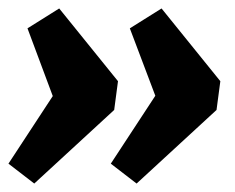

<svg xmlns="http://www.w3.org/2000/svg" viewBox="-22 -546 556 454"><path d="M301 -112 240 -159 377 -368 364 -270 285 -479 360 -526 499 -354 490 -286ZM59 -112 -2 -159 135 -368 121 -270 43 -479 118 -526 257 -354 248 -286Z"/></svg>

Font: Pathway Extreme SemiCondensed ExtraBold
Style: Italic
Weight: 800
Width: 4
Italic angle: -8°
Version: Version 1.001;gftools[0.9.26]